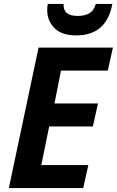

<svg xmlns="http://www.w3.org/2000/svg" viewBox="-20 -956 594 976"><path d="M176 -714H554L528 -597H290L257 -430H478L452 -313H230L190 -117H429L403 0H25ZM220 -905Q220 -921 223 -936H303Q302 -905 319.5 -890Q337 -875 374 -875Q412 -875 435 -889Q458 -903 467 -936H551Q522 -776 367 -776Q294 -776 257 -813Q220 -850 220 -905Z"/></svg>

Font: Noto Sans Display
Style: Bold Italic
Weight: 700
Italic angle: -12°
Designer: Monotype Design team
Foundry: Monotype Imaging Inc.
Version: Version 1.000